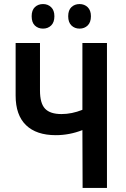

<svg xmlns="http://www.w3.org/2000/svg" viewBox="-20 -926 622 946"><path d="M387 0 386 -285Q322 -260 255 -260Q159 -260 108 -309.5Q57 -359 57 -455V-714H177V-480Q177 -417 202 -390.5Q227 -364 283 -364Q334 -364 386 -385V-714H507V0ZM136 -846Q136 -876 152 -891Q168 -906 192 -906Q216 -906 232 -890.5Q248 -875 248 -846Q248 -816 232 -800.5Q216 -785 192 -785Q168 -785 152 -800Q136 -815 136 -846ZM316 -846Q316 -876 332 -891Q348 -906 372 -906Q396 -906 412 -890.5Q428 -875 428 -846Q428 -816 412 -800.5Q396 -785 372 -785Q348 -785 332 -800.5Q316 -816 316 -846Z"/></svg>

Font: Noto Sans Condensed SemiBold
Style: Regular
Weight: 600
Width: 3
Designer: Monotype Design Team
Foundry: Monotype Imaging Inc.
Version: Version 2.013; ttfautohint (v1.8.4.7-5d5b)